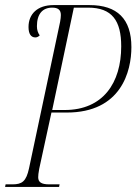

<svg xmlns="http://www.w3.org/2000/svg" viewBox="-43 -734 536 754"><path d="M-23 0H189L191 -10H150C119 -10 107 -19 107 -38C107 -44 108 -56 111 -71L159 -292H219C433 -292 473 -454 473 -549C473 -660 417 -714 309 -714H167C104 -714 69 -679 69 -628C69 -602 78 -587 96 -587C102 -587 108 -590 113 -595C106 -605 102 -616 102 -631C102 -679 124 -704 162 -704C184 -704 196 -696 196 -675C196 -669 195 -658 193 -648L71 -73C60 -22 44 -10 6 -10H-21ZM211 -302H162L247 -704H303C397 -704 433 -653 433 -552C433 -409 362 -302 211 -302Z"/></svg>

Font: Noto Serif Display ExtraCondensed ExtraLight
Style: Italic
Weight: 200
Width: 2
Italic angle: -12°
Designer: Monotype Design Team
Foundry: Monotype Imaging Inc.
Version: Version 2.009